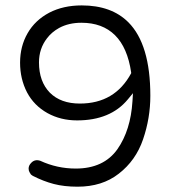

<svg xmlns="http://www.w3.org/2000/svg" viewBox="-20 -703 653 724"><path d="M546.9 -341.8Q546.9 -536.1 463.9 -619.1Q400.4 -682.6 288.1 -682.6Q218.8 -682.6 166 -655.3Q112.3 -627 84 -577.6Q55.7 -528.3 55.7 -466.8Q55.7 -405.3 82 -354.5Q108.4 -304.7 159.2 -276.4Q209 -249 270.5 -249Q396.5 -249 461.9 -328.1L481.4 -351.6L479.5 -321.3Q472.7 -211.9 422.9 -140.6Q371.1 -67.4 265.6 -67.4Q195.3 -67.4 131.8 -96.7Q111.3 -103.5 97.7 -88.9Q87.9 -79.1 87.9 -67.4Q87.9 -59.6 91.3 -53.7Q94.7 -47.9 96.7 -44.9Q100.6 -42 103.5 -40Q143.6 -19.5 182.6 -9.3Q221.7 1 272.5 1Q365.2 1 427.7 -47.9Q492.2 -97.7 519.5 -177.7Q546.9 -257.8 546.9 -341.8ZM281.2 -312.5Q209 -312.5 168 -353.5Q127 -395.5 127 -467.8Q127 -519.5 157.2 -558.6Q174.8 -582 203.1 -597.7Q239.3 -617.2 287.1 -617.2Q366.2 -617.2 413.6 -570.3Q460.9 -523.4 474.6 -429.7V-426.8Q413.1 -312.5 281.2 -312.5Z"/></svg>

Font: FakePearl
Style: ExtraLight
Weight: 300
Version: Version 1.2